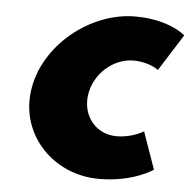

<svg xmlns="http://www.w3.org/2000/svg" viewBox="-44 -572 633 632"><g transform="rotate(5 272.0 -256.5)"><path d="M384.8 -383C437.8 -383 467.5 -359 467.5 -359L543.9 -480C543.9 -480 492.4 -528 378.4 -528C229.4 -528 77.9 -406 57.5 -255C37.2 -105 157 15 305 15C419 15 483.2 -31 483.2 -31L439.8 -154C439.8 -154 403.6 -130 350.6 -130C283.6 -130 236.1 -186 245.7 -257C255.2 -327 317.8 -383 384.8 -383Z"/></g></svg>

Font: Hussar Techniczny
Style: Bold 
Weight: 700
Foundry: Cannot Into Space Fonts
Version: Version 0.77